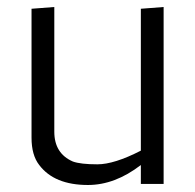

<svg xmlns="http://www.w3.org/2000/svg" viewBox="-20 -525 557 548"><path d="M188 -64Q210 -56 258 -56Q306 -56 382 -95V-500L447 -505V0H382V-54Q308 3 231 3Q135 3 92 -54Q70 -82 70 -132V-500L135 -505V-149Q135 -87 188 -64Z"/></svg>

Font: Antic
Style: Regular
Weight: 400
Version: Version 1.0002